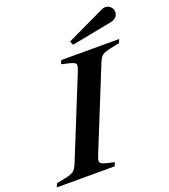

<svg xmlns="http://www.w3.org/2000/svg" viewBox="-215 -982 965 1094"><g transform="rotate(-20 267.5 -435.5)"><path d="M-51 -22 4 -33Q41 -41 54.5 -51Q68 -61 81 -92L279 -581Q288 -604 288 -614Q288 -624 280 -629Q272 -634 250 -640L203 -651L212 -673H563L554 -651L499 -640Q462 -632 448.5 -622Q435 -612 422 -581L224 -92Q215 -70 215 -59Q215 -49 223 -44Q231 -39 253 -33L300 -22L291 0H-60ZM295 -755 518 -861Q538 -871 551 -871Q555 -871 563 -869Q577 -864 586 -852.5Q595 -841 595 -826Q595 -808 583 -795.5Q571 -783 549 -779L305 -732Z"/></g></svg>

Font: Ibarra Real Nova
Style: Bold Italic
Weight: 700
Italic angle: -22°
Designer: Jose Maria Ribagorda & Octavio Pardo
Foundry: Octavio Pardo
Version: Version 1.014